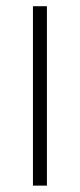

<svg xmlns="http://www.w3.org/2000/svg" viewBox="-20 -582 250 602"><path d="M83.3 -562.5V0H127.1V-562.5Z"/></svg>

Font: Manrope Thin
Style: Regular
Weight: 100
Width: 4
Designer: Michael Sharanda
Foundry: Michael Sharanda
Version: Version 2.000;PS 002.000;hotconv 1.0.88;makeotf.lib2.5.64775